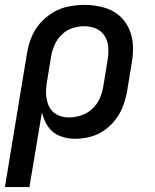

<svg xmlns="http://www.w3.org/2000/svg" viewBox="-35 -558 631 783"><path d="M-15 205H85L136 -100Q143 -69 160.5 -42.5Q178 -16 208 -4Q238 8 271 8Q302 8 333 0Q364 -8 391 -27Q418 -46 438 -73Q458 -100 468.5 -130Q479 -160 484 -190L502 -300Q509 -338 507 -375Q505 -412 489.5 -444.5Q474 -477 446.5 -498.5Q419 -520 383 -529Q347 -538 310 -538Q277 -538 244 -531.5Q211 -525 181 -507Q151 -489 128 -462.5Q105 -436 92.5 -404Q80 -372 75 -340ZM245 -79Q219 -79 196.5 -91Q174 -103 164 -126Q154 -149 153 -175Q152 -201 157 -227L173 -326Q177 -350 187 -373.5Q197 -397 216 -416Q235 -435 259.5 -443Q284 -451 308 -451Q334 -451 356.5 -441.5Q379 -432 392 -411Q405 -390 406.5 -365Q408 -340 404 -314L386 -204Q382 -180 371.5 -156Q361 -132 340.5 -113.5Q320 -95 295 -87Q270 -79 245 -79Z"/></svg>

Font: Iosevka Sparkle Medium Oblique
Style: Regular
Weight: 500
Italic angle: -9°
Designer: Belleve Invis
Foundry: Belleve Invis
Version: Version 4.5.0; ttfautohint (v1.8.3)